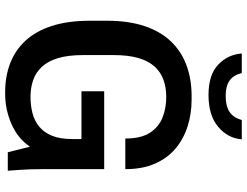

<svg xmlns="http://www.w3.org/2000/svg" viewBox="-124 -802 936 727"><g transform="rotate(90 343.5 -438.0)"><path d="M328 10Q270 10 220.5 -8.5Q171 -27 134.5 -66Q98 -105 78 -166Q58 -227 58 -312V-374Q58 -459 79 -520Q100 -581 138.5 -620Q177 -659 229 -677.5Q281 -696 342 -696H357Q410 -696 457.5 -681Q505 -666 541.5 -635.5Q578 -605 599 -557.5Q620 -510 620 -445H504Q504 -504 482.5 -537.5Q461 -571 425.5 -585.5Q390 -600 346 -600Q312 -600 283 -590Q254 -580 232.5 -557Q211 -534 199.5 -495.5Q188 -457 188 -400V-286Q188 -229 199.5 -190.5Q211 -152 232.5 -129Q254 -106 283 -96Q312 -86 346 -86Q379 -86 408 -93.5Q437 -101 459 -119Q481 -137 493.5 -167.5Q506 -198 506 -244V-279H325V-365H620V-130Q620 -80 622.5 -48.5Q625 -17 626 0H556L535 -84Q504 -38 449 -14Q394 10 335 10ZM339 -760Q263 -760 224.5 -796.5Q186 -833 182 -886H256Q264 -854 285 -839.5Q306 -825 342 -825Q381 -825 403 -839.5Q425 -854 434 -886H507Q503 -833 459.5 -796.5Q416 -760 339 -760Z"/></g></svg>

Font: Chivo Medium
Style: Regular
Weight: 500
Designer: Hector Gatti
Foundry: Omnibus-Type
Version: Version 2.002